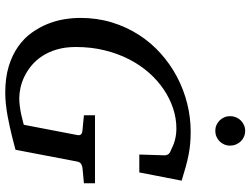

<svg xmlns="http://www.w3.org/2000/svg" viewBox="-131 -803 950 728"><g transform="rotate(90 344.0 -439.0)"><path d="M618.2 -276.9Q608.4 -275.9 601.8 -271.7Q595.2 -267.6 592.8 -257.8L547.9 -22.9Q543 -21.5 530.8 -18.3Q518.6 -15.1 501.5 -10.7Q484.4 -6.3 463.6 -1.7Q442.9 2.9 420.4 7.1Q397.9 11.2 375.2 13.7Q352.5 16.1 332 16.1Q274.9 16.1 231.7 2.9Q188.5 -10.3 157 -32.5Q125.5 -54.7 104.5 -83.7Q83.5 -112.8 70.8 -144.5Q58.1 -176.3 53 -208Q47.9 -239.7 47.9 -268.1Q47.9 -332 64.9 -387.9Q82 -443.8 112.1 -490.5Q142.1 -537.1 182.9 -573.5Q223.6 -609.9 271.7 -635.3Q319.8 -660.6 372.6 -673.8Q425.3 -687 479 -687Q503.4 -687 524.7 -685.1Q545.9 -683.1 567.4 -679Q588.9 -674.8 612.5 -668.2Q636.2 -661.6 665 -652.8L633.8 -492.2H565.9L568.8 -584Q569.8 -595.2 564.5 -602.3Q559.1 -609.4 549.8 -611.8Q547.9 -612.3 541.5 -615.7Q535.2 -619.1 524.7 -623Q514.2 -627 499.5 -629.9Q484.9 -632.8 466.8 -632.8Q429.2 -632.8 391.8 -620.6Q354.5 -608.4 320.1 -585.4Q285.6 -562.5 256.1 -529.1Q226.6 -495.6 204.8 -453.4Q183.1 -411.1 170.7 -360.4Q158.2 -309.6 158.2 -252Q158.2 -211.4 167.5 -179.9Q176.8 -148.4 192.4 -124.5Q208 -100.6 228 -84Q248 -67.4 269.5 -56.9Q291 -46.4 312.5 -41.7Q334 -37.1 352.1 -37.1Q367.2 -37.1 382.6 -39.1Q397.9 -41 411.6 -43.9Q425.3 -46.9 436.3 -49.8Q447.3 -52.7 453.1 -54.2L492.2 -257.8Q493.7 -266.1 489.7 -271Q485.8 -275.9 472.2 -276.9L417 -282.2V-324.2H674.8V-282.2ZM532.2 -836.4Q532.2 -824.7 527.8 -814.5Q523.4 -804.2 515.9 -796.6Q508.3 -789.1 498 -784.7Q487.8 -780.3 476.1 -780.3Q464.4 -780.3 454.3 -784.7Q444.3 -789.1 436.8 -796.6Q429.2 -804.2 424.8 -814.5Q420.4 -824.7 420.4 -836.4Q420.4 -848.1 424.6 -858.4Q428.7 -868.7 436.3 -876.5Q443.8 -884.3 454.1 -888.9Q464.4 -893.6 476.1 -893.6Q487.8 -893.6 498 -889.2Q508.3 -884.8 515.9 -877Q523.4 -869.1 527.8 -858.6Q532.2 -848.1 532.2 -836.4Z"/></g></svg>

Font: Charis SIL Eur
Style: Italic
Weight: 400
Italic angle: -11°
Foundry: SIL International
Version: Version 5.000